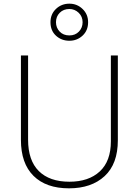

<svg xmlns="http://www.w3.org/2000/svg" viewBox="-20 -1016 756 1046"><path d="M622 -252Q622 -123 550 -56.5Q478 10 356 10Q231 10 162.5 -58Q94 -126 94 -254V-714H133V-255Q133 -142 191.5 -84Q250 -26 358 -26Q463 -26 523.5 -82Q584 -138 584 -246V-714H622ZM358 -794Q315 -794 285 -821.5Q255 -849 255 -895Q255 -939 285 -967.5Q315 -996 358 -996Q400 -996 430 -967Q460 -938 460 -895Q460 -850 430 -822Q400 -794 358 -794ZM358 -823Q390 -823 410 -844Q430 -865 430 -895Q430 -926 408.5 -946.5Q387 -967 358 -967Q326 -967 305.5 -946.5Q285 -926 285 -895Q285 -865 305 -844Q325 -823 358 -823Z"/></svg>

Font: Noto Sans Arabic UI XLt
Style: Regular
Weight: 200
Designer: Monotype Design Team, Nadine Chahine and Nizar Qandah
Foundry: Monotype Imaging Inc.
Version: Version 2.010; ttfautohint (v1.8.4.7-5d5b)